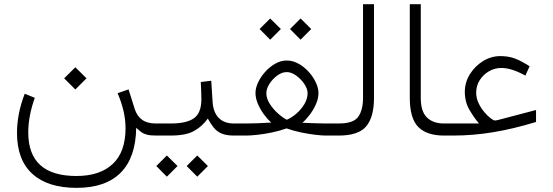

<svg xmlns="http://www.w3.org/2000/svg" viewBox="-20 -658 2685 932"><path d="M291.5 -277.8 345.7 -331.5 399.9 -277.8 345.7 -223.6ZM589.4 -34.2Q589.4 -77.6 579.3 -120.4Q569.3 -163.1 550.8 -205.6L604 -224.1L634.3 -127.9Q645.5 -94.2 670.2 -76.4Q694.8 -58.6 736.3 -58.6H755.9V0H738.3Q710 0 693.8 -4.2Q677.7 -8.3 666.3 -16.6Q654.8 -24.9 641.1 -37.6Q639.2 106.4 565.9 180.2Q492.7 253.9 352.1 253.9Q211.9 253.9 137.2 186Q62.5 118.2 62.5 -12.7Q62.5 -106 100.1 -203.1L148.9 -183.1Q117.2 -94.7 117.2 -15.1Q117.2 196.3 350.6 196.3Q464.4 196.3 526.6 138.4Q588.9 80.6 589.4 -34.2Z M1130.4 0H1115.7Q1077.1 0 1054.4 -10.3Q1031.7 -20.5 1017.1 -39.1Q1002.4 -57.6 988.8 -82.5Q961.4 -43.9 921.6 -22Q881.8 0 809.1 0H736.3V-58.6H810.1Q884.8 -58.6 920.9 -83.7Q957 -108.9 957.5 -174.3Q957.5 -195.3 956.5 -217.5Q955.6 -239.7 954.6 -259.8L1005.4 -266.1L1012.2 -160.6Q1015.6 -112.8 1041.7 -85.7Q1067.9 -58.6 1115.7 -58.6H1130.4ZM886.2 147.9 937.5 96.7 989.3 147.9 937.5 199.7ZM738.8 147.9 790 96.7 841.8 147.9 790 199.7Z M1387.7 -517.1 1439 -568.4 1490.7 -517.1 1439 -465.3ZM1240.2 -517.1 1291.5 -568.4 1343.3 -517.1 1291.5 -465.3ZM1447.8 -62Q1473.6 -61 1507.1 -59.8Q1540.5 -58.6 1559.1 -58.6H1605V0H1560.1Q1543 0 1511.5 -3.7Q1480 -7.3 1442.6 -14.9Q1405.3 -22.5 1371.1 -34.7Q1336.4 -22.5 1298.3 -14.6Q1260.3 -6.8 1227.5 -3.4Q1194.8 0 1176.3 0H1110.8V-58.6H1176.3Q1197.3 -58.6 1232.4 -59.8Q1267.6 -61 1296.9 -63Q1278.8 -78.6 1261.2 -102.5Q1243.7 -126.5 1231.9 -153.8Q1220.2 -181.2 1220.2 -207Q1220.2 -231 1232.9 -258.1Q1245.6 -285.2 1267.3 -309.3Q1289.1 -333.5 1316.2 -348.9Q1343.3 -364.3 1371.6 -364.3Q1400.9 -364.3 1428.5 -349.1Q1456.1 -334 1478 -309.8Q1500 -285.6 1512.9 -258.3Q1525.9 -231 1525.9 -206.1Q1525.9 -180.2 1513.9 -152.8Q1502 -125.5 1484.1 -101.8Q1466.3 -78.1 1447.8 -62ZM1371.6 -308.1Q1349.1 -308.1 1326.4 -291.7Q1303.7 -275.4 1288.3 -251.5Q1272.9 -227.5 1272.9 -205.1Q1272.9 -180.2 1289.3 -154.3Q1305.7 -128.4 1328.9 -107.7Q1352.1 -86.9 1372.1 -76.7Q1395.5 -86.4 1418.9 -106.7Q1442.4 -127 1457.8 -153.1Q1473.1 -179.2 1473.1 -206.1Q1473.1 -227.1 1457 -250.7Q1440.9 -274.4 1417.5 -291.3Q1394 -308.1 1371.6 -308.1Z M1585.4 0V-58.6H1625Q1696.3 -58.6 1719.2 -91.6Q1742.2 -124.5 1742.2 -182.1V-637.7H1795.4V-182.6Q1795.4 -89.8 1757.8 -44.9Q1720.2 0 1624.5 0Z M2149.4 0H2134.8Q2051.8 0 2010.5 -41.5Q1969.2 -83 1969.2 -183.1V-637.7H2022.5V-182.6Q2022.5 -116.7 2052.5 -87.6Q2082.5 -58.6 2134.8 -58.6H2149.4Z M2236.3 -211.9Q2236.3 -258.3 2261 -297.9Q2285.6 -337.4 2325 -361.6Q2364.3 -385.7 2408.7 -385.7Q2449.2 -385.7 2480.7 -373.5Q2512.2 -361.3 2550.8 -336.4L2530.3 -291Q2497.6 -309.1 2468.5 -318.6Q2439.5 -328.1 2413.6 -328.1Q2381.3 -328.1 2353.5 -312Q2325.7 -295.9 2308.6 -268.8Q2291.5 -241.7 2291.5 -208.5Q2291.5 -181.6 2303 -157.5Q2314.5 -133.3 2330.6 -114.3Q2346.7 -95.2 2361.3 -84.2Q2376 -73.2 2382.3 -73.2Q2389.2 -73.2 2401.9 -76.7L2582 -124V-65.9Q2469.7 -31.7 2372.3 -15.9Q2274.9 0 2181.2 0H2129.9V-58.6H2305.2Q2283.7 -83 2260 -122.6Q2236.3 -162.1 2236.3 -211.9Z"/></svg>

Font: Vazir Thin FD-WOL
Style: Thin-FD-WOL
Weight: 100
Designer: Saber Rastikerdar
Foundry: Saber Rastikerdar
Version: Version 30.1.0